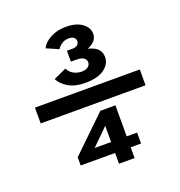

<svg xmlns="http://www.w3.org/2000/svg" viewBox="-129 -822 874 931"><g transform="rotate(-20 308.0 -356.0)"><path d="M37.5 -313.5V-395H578.5V-313.5ZM308 -424Q256.5 -424 221.8 -444.5Q187 -465 175 -492.5L241 -522.5Q250 -502.5 269.2 -492Q288.5 -481.5 311 -481.5Q332 -481.5 343.8 -490.5Q355.5 -499.5 355.5 -513.5Q355.5 -528 343.2 -536.5Q331 -545 306 -545H277.5V-601H303.5Q324 -601 332.5 -609Q341 -617 341 -628.5Q341 -638.5 333 -646.5Q325 -654.5 305.5 -654.5Q284.5 -654.5 269.2 -644Q254 -633.5 246.5 -620.5L184.5 -647.5Q196.5 -674.5 231.2 -693.2Q266 -712 311 -712Q365 -712 395.2 -689.5Q425.5 -667 425.5 -635.5Q425.5 -613 410.8 -598Q396 -583 375.5 -576Q394.5 -571.5 409.5 -563.2Q424.5 -555 432.8 -541.5Q441 -528 441 -509Q441 -473.5 407 -448.8Q373 -424 308 -424ZM327.5 0V-55.5H150V-98L330 -272H408V-112H461.5V-55.5H408V0ZM242.5 -112H327.5V-195.5Z"/></g></svg>

Font: Overpass Mono Light SemiBold
Style: Regular
Weight: 600
Monospace: yes
Version: Version 4.000